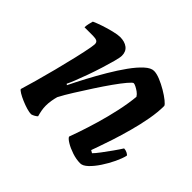

<svg xmlns="http://www.w3.org/2000/svg" viewBox="-121 -658 816 816"><g transform="rotate(45 287.0 -250.0)"><path d="M147 0Q136 0 119 -5Q102 -10 84.5 -17.5Q67 -25 54.5 -32.5Q42 -40 40 -45Q48 -71 60 -113.5Q72 -156 85 -206.5Q98 -257 109 -304Q114 -326 118.5 -346.5Q123 -367 125.5 -382Q128 -397 128 -402Q128 -414 120 -418Q112 -422 97 -422H46Q46 -433 49 -445Q52 -457 54 -464Q69 -471 94 -479.5Q119 -488 144 -494Q169 -500 182 -500Q210 -500 227 -487Q244 -474 244 -449Q244 -438 237 -412Q230 -386 220 -354Q210 -322 198.5 -290Q187 -258 177 -233Q167 -208 162 -199L167 -195Q184 -230 205.5 -270.5Q227 -311 251 -351.5Q275 -392 299 -425.5Q323 -459 345.5 -479.5Q368 -500 386 -500Q402 -500 424 -491Q446 -482 468 -469Q490 -456 505.5 -443.5Q521 -431 522 -425Q522 -388 514 -343.5Q506 -299 493.5 -253.5Q481 -208 468.5 -169.5Q456 -131 446.5 -105Q437 -79 435 -73L447 -66Q457 -76 472 -96Q487 -116 503 -138.5Q519 -161 529 -177Q538 -177 547.5 -172.5Q557 -168 559 -163Q554 -142 541 -114.5Q528 -87 510.5 -60.5Q493 -34 475 -17Q457 0 442 0Q418 0 392.5 -8.5Q367 -17 349 -28Q331 -39 328 -47Q333 -60 345 -95Q357 -130 371 -177.5Q385 -225 396 -275.5Q407 -326 411 -369Q405 -379 395 -386Q385 -393 376 -397.5Q367 -402 362 -402Q357 -402 340.5 -382.5Q324 -363 302 -332Q280 -301 256 -264Q232 -227 210 -192Q188 -157 174 -130Q170 -116 167.5 -100.5Q165 -85 165 -70Q165 -56 167.5 -42.5Q170 -29 174 -15Q170 -11 162.5 -6.5Q155 -2 147 0Z"/></g></svg>

Font: Texturina Medium 12pt
Style: Bold Italic
Weight: 700
Italic angle: -11°
Version: Version 1.002